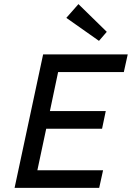

<svg xmlns="http://www.w3.org/2000/svg" viewBox="-20 -915 642 935"><path d="M51 0 190 -650H602L583 -564H263L223 -374H495L477 -288H205L162 -86H482L463 0ZM462 -716 303 -828 362 -895 500 -760Z"/></svg>

Font: Sometype Mono Medium
Style: Italic
Weight: 500
Italic angle: -12°
Monospace: yes
Designer: Ryoichi Tsunekawa
Foundry: Dharma Type
Version: Version 1.000; ttfautohint (v1.8.3)